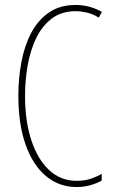

<svg xmlns="http://www.w3.org/2000/svg" viewBox="-20 -744 455 774"><path d="M285 -699Q229 -699 190 -670Q151 -641 127 -592.5Q103 -544 92 -483Q81 -422 81 -357Q81 -255 106.5 -178Q132 -101 178.5 -58Q225 -15 289 -15Q323 -15 349 -24.5Q375 -34 390 -43V-16Q371 -5 344.5 2.5Q318 10 289 10Q218 10 165 -34.5Q112 -79 83 -161.5Q54 -244 54 -358Q54 -429 66.5 -495Q79 -561 106.5 -612.5Q134 -664 178 -694Q222 -724 285 -724Q341 -724 391 -696L378 -673Q354 -688 329.5 -693.5Q305 -699 285 -699Z"/></svg>

Font: Noto Sans Gujarati UI ExtraCondensed Thin
Style: Regular
Weight: 100
Width: 2
Designer: Jelle Bosma - Monotype Design Team, Universal Thirst
Foundry: Monotype Imaging Inc.
Version: Version 2.106; ttfautohint (v1.8.4.7-5d5b)